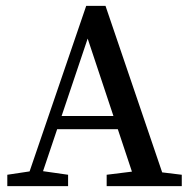

<svg xmlns="http://www.w3.org/2000/svg" viewBox="-20 -637 652 657"><path d="M5 0V-39L98 -53H115L213 -39V0ZM64 0 275 -617H341L551 0H448L280 -505L110 0ZM156 -195 171 -240H419L435 -195ZM345 0V-39L458 -53H487L602 -39V0Z"/></svg>

Font: Lisu Bosa Medium
Style: Regular
Weight: 500
Designer: David Morse, Annie Olsen, Victor Gaultney, Frank Grießhammer (Latin)
Foundry: SIL International
Version: Version 2.000